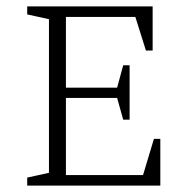

<svg xmlns="http://www.w3.org/2000/svg" viewBox="-20 -580 591 600"><path d="M65 0V-25L133 -40V-520L65 -535V-560H457V-422H436L403 -527H186V-306H346L365 -376H385V-206H365L346 -274H186V-33H427L461 -146H481V0Z"/></svg>

Font: Spectral SC ExtraLight
Style: Regular
Weight: 275
Designer: Jean-Baptiste Levee
Foundry: Production Type
Version: Version 2.001